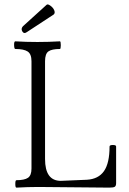

<svg xmlns="http://www.w3.org/2000/svg" viewBox="-20 -855 588 878"><path d="M93 -704Q85 -704 80.5 -714.5Q76 -725 85 -735L193 -833Q198 -838 210.5 -829Q223 -820 228 -808Q233 -796 226 -789L104 -709Q97 -704 93 -704ZM55 3Q50 3 50 -14Q50 -31 55 -31Q92 -31 108 -42Q124 -53 124 -84V-575Q124 -608 106.5 -619.5Q89 -631 50 -631Q45 -631 44.5 -648.5Q44 -666 50 -666Q99 -663 151 -663Q202 -663 254 -666Q258 -666 258 -648.5Q258 -631 254 -631Q217 -631 201.5 -620Q186 -609 186 -575V-128Q186 -28 258 -28L377 -33Q430 -36 455.5 -72.5Q481 -109 481 -185Q481 -192 496 -192Q511 -192 511 -185V-18Q511 -5 505 -1Q499 3 480 3Q426 3 318 1.5Q210 0 156 0Q106 0 55 3Z"/></svg>

Font: Junicode Cond Light
Style: Regular
Weight: 300
Width: 3
Designer: Peter S. Baker
Version: Version 2.201